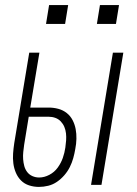

<svg xmlns="http://www.w3.org/2000/svg" viewBox="-20 -727 540 755"><path d="M338 0 424 -520H465L379 0ZM133 8Q113 8 94.5 2Q76 -4 63 -17Q50 -30 42.5 -47.5Q35 -65 32.5 -84.5Q30 -104 31.5 -124Q33 -144 36 -164L95 -520H135L99 -304H171Q191 -304 209.5 -299Q228 -294 242.5 -282.5Q257 -271 265.5 -254.5Q274 -238 277.5 -219.5Q281 -201 280.5 -181Q280 -161 276 -141Q273 -123 268 -105Q263 -87 254.5 -70Q246 -53 233 -38Q220 -23 204 -12Q188 -1 169.5 3.5Q151 8 133 8ZM134 -29Q154 -29 174 -39.5Q194 -50 207 -68Q220 -86 227 -106Q234 -126 237 -147Q237 -147 237 -147Q237 -147 237 -147Q239 -161 240 -175Q241 -189 239.5 -202.5Q238 -216 233 -228Q228 -240 219 -249.5Q210 -259 197.5 -263.5Q185 -268 171 -268H93L75 -158Q73 -144 71.5 -129.5Q70 -115 71 -101Q72 -87 75.5 -74Q79 -61 87 -50.5Q95 -40 107.5 -34.5Q120 -29 134 -29ZM361 -633 373 -707H448L436 -633ZM161 -633 173 -707H248L236 -633Z"/></svg>

Font: Iosevka SS04 Extralight
Style: Italic
Weight: 200
Italic angle: -9°
Monospace: yes
Designer: Belleve Invis
Foundry: Belleve Invis
Version: Version 19.0.0; ttfautohint (v1.8.4)